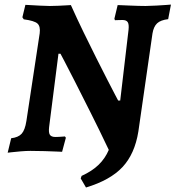

<svg xmlns="http://www.w3.org/2000/svg" viewBox="-20 -668 777 850"><path d="M200.7 -641.5Q216.8 -641.5 238.5 -642.5Q260.3 -643.5 277 -644.5Q293.8 -645.5 293.8 -645.5Q320.4 -586.2 349.6 -526.1Q378.8 -466.1 406.2 -411.5Q433.7 -356.9 455.3 -314.7Q476.9 -272.5 490 -247.7Q503.1 -222.9 503.1 -222.9H512.2L549.1 -536.5Q551.6 -559.8 545.6 -569.7Q539.6 -579.5 522.1 -579.5Q513.2 -579.5 501 -579Q488.8 -578.5 488.8 -578.5L486.4 -585.2L500.9 -645.5Q500.9 -645.5 515.7 -645Q530.4 -644.5 551.4 -643.5Q572.5 -642.5 592.7 -642Q612.9 -641.5 624.5 -641.5Q646.4 -642 672.5 -643.3Q698.6 -644.6 717.7 -646.2Q736.8 -647.7 736.8 -647.7L724.5 -583.2Q690.9 -579.2 675.5 -564.7Q660.1 -550.1 655.1 -520.2L592.5 -85.5Q576.5 13.7 522.2 71.7Q467.9 129.7 360.7 162.1L337.3 121.9L341.3 110.7Q387.6 89.6 416.6 61.5Q445.5 33.5 461.6 -4.4Q419.1 -94.1 380.1 -171.4Q341.2 -248.7 311.7 -306.9Q282.2 -365.1 265 -397.6Q247.8 -430 247.8 -430H238.8L197.5 -106.1Q194.5 -81.4 200.7 -71.5Q206.9 -61.6 225.7 -61.6Q231.1 -61.6 241 -62.1Q251 -62.6 259.2 -63.3Q267.4 -64 267.4 -64L271.6 -58.2L254.9 4Q254.9 4 232.7 3Q210.5 2 178 1Q145.5 0 114.8 0Q95.8 0 72.2 2Q48.6 4 31.3 6Q14 8 14 8L29.5 -56Q60.7 -59.5 75.7 -75.8Q90.7 -92.2 96.9 -132.6L155.7 -520.4Q159.7 -551.2 145.9 -563.8Q132 -576.3 85.2 -582.4L79.1 -591.5L92.4 -646.5Q92.4 -646.5 112 -645.5Q131.5 -644.5 157.3 -643Q183.1 -641.5 200.7 -641.5Z"/></svg>

Font: Alegreya
Style: Italic
Weight: 400
Italic angle: -7°
Designer: Juan Pablo del Peral
Foundry: Huerta Tipografica
Version: Version 2.009